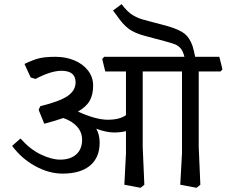

<svg xmlns="http://www.w3.org/2000/svg" viewBox="-20 -871 1085 919"><path d="M931.2 -167 939 13.2 920.9 27.8 842.8 13.2 851.1 -137.2V-528.8H663.1V-167L670.9 13.2L652.8 27.8L575.2 13.2L583 -137.2V-243.2Q558.1 -237.3 527.8 -236.8Q488.8 -236.8 440.9 -254.9Q457 -226.1 457 -188Q457 -117.2 411.1 -78.6Q365.2 -40 278.8 -40Q213.9 -40 147.9 -76.4Q82 -112.8 38.1 -172.9L78.1 -208Q124 -156.2 175.5 -131.6Q227.1 -106.9 268.1 -106.9Q316.9 -106.9 345 -132.1Q373 -157.2 373 -202.1Q373 -237.3 349.6 -264.2Q326.2 -291 283.2 -306.2Q243.2 -292 191.9 -278.8L165 -345.2L172.9 -362.8Q263.7 -384.8 302.7 -410.9Q341.8 -437 341.8 -477.1Q341.8 -532.2 273.9 -532.2Q224.1 -532.2 149.9 -493.2L127 -500L97.2 -564.9Q138.2 -585 167.5 -592Q196.8 -599.1 246.1 -599.1Q294.9 -599.1 335.9 -582Q377 -564.9 401.4 -533.4Q425.8 -502 425.8 -460.9Q425.8 -418 409.4 -388.9Q393.1 -359.9 353 -336.9Q439 -297.9 496.1 -297.9Q552.2 -297.9 583 -319.8V-528.8H483.9L469.2 -588.9L479 -599.1H862.8Q856 -626 845 -638.9Q834 -651.9 819.6 -658Q805.2 -664.1 772 -672.9L673.8 -699.2Q624 -712.4 595.5 -733.6Q566.9 -754.9 534.2 -803.2L521 -820.8L562 -851.1Q590.8 -813 615.5 -798.6Q640.1 -784.2 662.1 -778.1Q684.1 -772 691.9 -770L785.2 -745.1Q839.4 -729 863.8 -709.5Q888.2 -689.9 901.9 -649.9Q908.7 -627.9 914.1 -599.1H1029.8L1044.9 -539.1L1035.2 -528.8H931.2Z"/></svg>

Font: Sura
Style: Regular
Weight: 400
Designer: Carolina Giovagnoli
Foundry: Huerta Tipografica
Version: Version 1.003;PS 001.002;hotconv 1.0.70;makeotf.lib2.5.58329